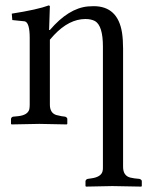

<svg xmlns="http://www.w3.org/2000/svg" viewBox="-20 -462 563 716"><path d="M166 -439 163.1 -350.1H166Q235.4 -431.2 307.6 -438Q318.4 -439 329.1 -439Q419.4 -439 435.1 -339.8Q439 -314 439 -280.8V160.2Q439 193.4 465.8 200.2Q473.1 202.1 481 203.1L500 205.1Q507.8 207.5 508.8 212.9V231.9L506.8 233.9Q505.9 233.9 398.9 231.9L300.8 233.9L298.8 231.9V212.9Q300.8 206.5 307.1 205.1L320.8 203.1Q356.4 198.2 362.3 177.2Q364.3 169.4 363.8 160.2V-288.1Q363.8 -365.7 334.5 -383.3Q319.8 -391.1 298.8 -391.1Q237.8 -391.1 181.6 -331.5Q173.3 -322.8 166 -314V-71.8Q166 -41 189.5 -33.2Q197.8 -30.8 209 -28.8L223.1 -26.9Q230.5 -23.9 231 -19V0L229 2Q228 2 127 0L22.9 2L21 0V-19Q22.9 -25.9 28.8 -26.9L47.9 -28.8Q83.5 -32.7 89.4 -54.7Q90.8 -62.5 90.8 -71.8V-320.8Q90.8 -377 72.8 -382.3Q70.3 -382.8 68.8 -382.8L25.9 -387.2L23.9 -411.1Q120.6 -426.3 162.1 -441.9Q165.5 -440.4 166 -439Z"/></svg>

Font: Linux Biolinum O
Style: Regular
Weight: 400
Designer: Philipp H. Poll
Foundry: Philipp H. Poll
Version: Version 1.0.4